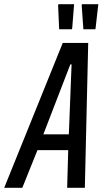

<svg xmlns="http://www.w3.org/2000/svg" viewBox="-58 -892 488 912"><path d="M-38 0 240 -688H361L345 0H261L266 -179H120L48 0ZM148 -254H269L282 -586H276ZM283 -753H223L218 -867L220 -872H294L285 -758ZM395 -753H338L330 -867L332 -872H409L396 -758Z"/></svg>

Font: Saira ExtraCondensed Medium
Style: Italic
Weight: 500
Width: 2
Italic angle: -12°
Designer: Hector Gatti with collaboration of the Omnibus-Type team
Foundry: Omnibus-Type
Version: Version 1.101